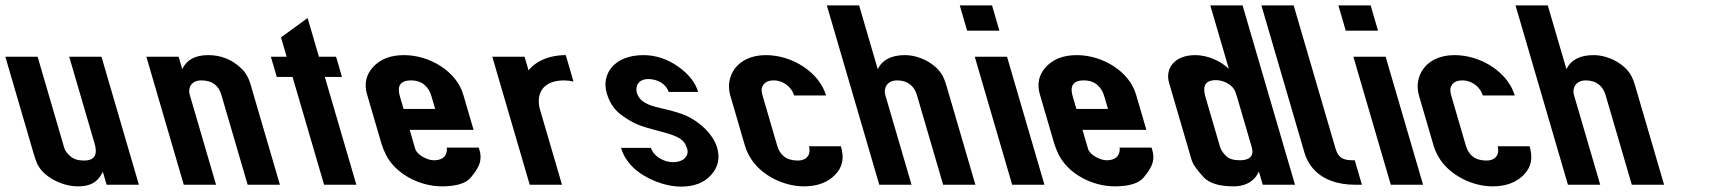

<svg xmlns="http://www.w3.org/2000/svg" viewBox="-146 -687 6403 714"><path d="M236.5 -48 250.5 0H370.5L231.4 -476H111.4L205.5 -154C214.3 -124 215.9 -90 166.7 -90C145 -90 128.4 -95 116.7 -105C94 -124.4 92.7 -137.9 88 -154L-6.1 -476H-126.1L-21.5 -118C-16.6 -101.3 -12.3 -88.7 -8.5 -80C13.7 -29.1 85.2 6 143.5 6C202.8 6 221.8 -20.1 236.5 -48Z M750.8 -433C717.1 -465.7 676.1 -482 627.8 -482C580.3 -482 548.2 -464.7 531.7 -430L518.3 -476H398.3L537.4 0H657.4L559.5 -335C552.3 -359.5 564.5 -388 602.7 -388C641.9 -388 666.6 -370.3 677 -335L774.9 0H894.9L786.7 -370C781.5 -387.8 772.5 -413.8 750.8 -433Z M1059.2 0H1179.2L1061.9 -401H1125.7L1103.8 -476H1040L997.9 -620L899 -548L920 -476H861.3L883.2 -401H941.9Z M1466.9 -91C1442.4 -91 1404.5 -111.7 1398.3 -133L1377.6 -204H1615.1L1576.5 -336C1551.8 -420.6 1453.3 -482 1356.3 -482C1307.1 -482 1269.1 -467.5 1242.1 -438.5C1215.2 -409.5 1207.5 -375.3 1219 -336L1271.9 -155C1276 -141 1281.6 -126.8 1288.7 -112.5C1324.2 -41 1413.2 6 1497.7 6C1551 6 1587 -5.2 1605.4 -27.5C1623.9 -49.8 1634.9 -68.3 1638.6 -83C1642.2 -97.7 1641.9 -112.3 1637.6 -127L1634.4 -138H1515.6C1518.3 -114.3 1506.7 -91 1466.9 -91ZM1382.5 -388C1425 -388 1448.7 -362.8 1458.5 -329L1472.3 -282H1354.8L1341 -329C1331.3 -362.2 1337.9 -388 1382.5 -388Z M1986.6 -384 1958 -482C1891.2 -482 1841.4 -455.4 1819.7 -425L1804.7 -476H1684.7L1823.9 0H1943.9L1862.3 -279C1846.6 -332.7 1867.5 -388 1951.7 -388C1963.2 -388 1975.7 -386.3 1986.6 -384Z M2356.6 -84C2321.7 -84 2283.7 -106.5 2274.8 -137H2163.6C2171.6 -109.7 2186.9 -85.2 2209.4 -63.5C2251.1 -23.5 2324.6 7 2386.9 7C2435.3 7 2472.5 -7.5 2498.6 -36.5C2524.7 -65.5 2532.1 -99.3 2520.8 -138C2510.8 -172.1 2483.8 -205.7 2449.2 -231C2413.2 -257.3 2390.5 -264.3 2343.9 -277L2302.2 -287C2265.7 -295.8 2232.3 -308 2222.4 -342C2215.4 -366.1 2227.8 -393 2265 -393C2299.3 -393 2331.6 -374.7 2340.3 -345H2450.3C2439.9 -380.3 2414.8 -412 2375 -440C2335.1 -468 2292.3 -482 2246.5 -482C2137.2 -482 2089.8 -410.8 2110.2 -341C2120.3 -306.3 2137.6 -279.8 2162.2 -261.5C2210.8 -225.1 2237.5 -217.7 2295.8 -202L2321.6 -195C2347.7 -188.3 2367.6 -180.8 2381.3 -172.5C2395 -164.2 2404.4 -151.3 2409.4 -134C2417.1 -108 2397.1 -84 2356.6 -84Z M2820.4 -90C2777.2 -90 2754.2 -111.1 2744 -146L2689.7 -332C2685.4 -346.7 2685.2 -357.8 2689.2 -365.5C2695.8 -378 2705.3 -388 2732 -388C2767.4 -388 2798.2 -362.5 2807.2 -332H2925.9C2900.8 -418 2800.7 -482 2702.1 -482C2593.3 -482 2549.4 -401.2 2569.7 -332L2624 -146C2628.9 -129.3 2636.4 -113 2646.5 -97C2685.1 -35.9 2767 6 2843.5 6C2892.6 6 2931 -8 2958.7 -36C2988.2 -65.9 2993.8 -99.8 2981.2 -143H2862.4C2869.8 -117.8 2859.4 -90 2820.4 -90Z M3219.1 -482C3169.1 -482 3135.4 -464.7 3118.1 -430L3048.8 -667H2928.8L3123.8 0H3243.8L3146.1 -334C3139 -358.4 3152.1 -388 3190.3 -388C3229.8 -388 3254.1 -366.6 3263.6 -334L3361.3 0H3481.3L3373.1 -370C3369 -384 3364.7 -395.3 3360 -404C3335.7 -449.6 3274.3 -482 3219.1 -482Z M3618 0H3738L3598.9 -476H3478.9ZM3450.5 -573H3570.5L3543.1 -667H3423.1Z M3968.9 -91C3944.4 -91 3906.5 -111.7 3900.3 -133L3879.6 -204H4117.1L4078.5 -336C4053.8 -420.6 3955.3 -482 3858.3 -482C3809.1 -482 3771.1 -467.5 3744.1 -438.5C3717.2 -409.5 3709.5 -375.3 3721 -336L3773.9 -155C3778 -141 3783.6 -126.8 3790.7 -112.5C3826.2 -41 3915.2 6 3999.7 6C4053 6 4089 -5.2 4107.4 -27.5C4125.9 -49.8 4136.9 -68.3 4140.6 -83C4144.2 -97.7 4143.9 -112.3 4139.6 -127L4136.4 -138H4017.6C4020.3 -114.3 4008.7 -91 3968.9 -91ZM3884.5 -388C3927 -388 3950.7 -362.8 3960.5 -329L3974.3 -282H3856.8L3843 -329C3833.3 -362.2 3839.9 -388 3884.5 -388Z M4298.9 -482C4219 -482 4186.6 -430 4201.5 -379L4276.6 -122C4287.8 -83.8 4285.6 -77.8 4328.6 -29.5C4349.7 -5.8 4387.4 6 4441.5 6C4496.8 6 4524.1 -23.1 4535.4 -49L4549.8 0H4669.8L4474.8 -667H4354.8L4423.8 -431C4393 -460.2 4345.5 -482 4298.9 -482ZM4448.4 -344.5C4450.9 -337.5 4453.1 -330.7 4455 -324L4509.1 -139C4516.5 -113.9 4508.7 -91 4464.4 -91C4441.1 -91 4424.1 -96.3 4413.5 -107C4393.2 -127.4 4392 -137.6 4387.5 -153L4337.5 -324C4328.6 -354.7 4325.4 -389 4376 -389C4404.3 -389 4438.8 -371.8 4448.4 -344.5Z M4664.8 -667H4544.8L4705.3 -118C4710.8 -99.3 4719.9 -81.8 4732.6 -65.5C4768.8 -18.8 4830.1 0 4892.3 0H4918.6L4892 -91H4883.2C4842.3 -91 4828.9 -105.7 4819.8 -137Z M5026 0H5146L5006.9 -476H4886.9ZM4858.5 -573H4978.5L4951.1 -667H4831.1Z M5381.4 -90C5338.2 -90 5315.2 -111.1 5305 -146L5250.7 -332C5246.4 -346.7 5246.2 -357.8 5250.2 -365.5C5256.8 -378 5266.3 -388 5293 -388C5328.4 -388 5359.2 -362.5 5368.2 -332H5486.9C5461.8 -418 5361.7 -482 5263.1 -482C5154.3 -482 5110.4 -401.2 5130.7 -332L5185 -146C5189.9 -129.3 5197.4 -113 5207.5 -97C5246.1 -35.9 5328 6 5404.5 6C5453.6 6 5492 -8 5519.7 -36C5549.2 -65.9 5554.8 -99.8 5542.2 -143H5423.4C5430.8 -117.8 5420.4 -90 5381.4 -90Z M5780.1 -482C5730.1 -482 5696.4 -464.7 5679.1 -430L5609.8 -667H5489.8L5684.8 0H5804.8L5707.1 -334C5700 -358.4 5713.1 -388 5751.3 -388C5790.8 -388 5815.1 -366.6 5824.6 -334L5922.3 0H6042.3L5934.1 -370C5930 -384 5925.7 -395.3 5921 -404C5896.7 -449.6 5835.3 -482 5780.1 -482Z"/></svg>

Font: Din Kursivschrift
Style: BreitLeft
Weight: 400
Version: Version 1.089